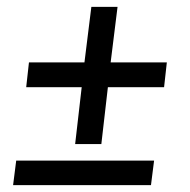

<svg xmlns="http://www.w3.org/2000/svg" viewBox="-20 -552 551 557"><path d="M198 -134 217 -299H56L64 -371H225L245 -532H321L301 -371H464L456 -299H293L274 -134ZM18 -15 27 -86H427L418 -15Z"/></svg>

Font: Faustina Light SemiBold
Style: Italic
Weight: 600
Italic angle: -8°
Version: Version 1.200